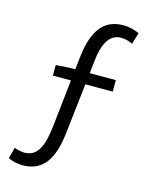

<svg xmlns="http://www.w3.org/2000/svg" viewBox="-126 -826 800 1016"><g transform="rotate(15 274.5 -318.0)"><path d="M510 -725C489 -735 458 -745 423 -745C309 -745 259 -664 243 -518L236 -454H206L130 -449V-391H229L201 -135C189 -24 162 41 90 42C70 41 52 38 34 30L18 91C37 101 64 108 97 109C217 109 262 17 277 -119L308 -391H458V-454H315L323 -525C331 -605 358 -678 427 -678C455 -678 475 -670 491 -662Z"/></g></svg>

Font: Genne Gothic Normal
Style: Regular
Weight: 350
Designer: Ryoko NISHIZUKA (kana & ideographs); Paul D. Hunt (Latin, Greek & Cyrillic); Wenlong ZHANG (bopomofo); Sandoll Communica
Foundry: Adobe Systems Incorporated
Version: Version 1.004;PS 1.004;hotconv 16.6.51;makeotf.lib2.5.65220